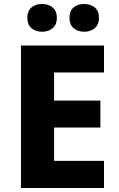

<svg xmlns="http://www.w3.org/2000/svg" viewBox="-20 -942 596 962"><path d="M85 0V-714H501V-579H251V-438H483V-303H251V-136H501V0ZM191 -922Q223 -922 244 -904.5Q265 -887 265 -852Q265 -819 244 -801Q223 -783 191 -783Q158 -783 137.5 -801Q117 -819 117 -852Q117 -887 137.5 -904.5Q158 -922 191 -922ZM402 -922Q434 -922 455 -904.5Q476 -887 476 -852Q476 -819 455 -801Q434 -783 402 -783Q369 -783 348.5 -801Q328 -819 328 -852Q328 -887 348.5 -904.5Q369 -922 402 -922Z"/></svg>

Font: Noto Sans UI ExtraBold
Style: Regular
Weight: 800
Designer: Monotype Design Team
Foundry: Monotype Imaging Inc.
Version: Version 1.001